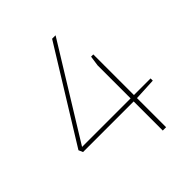

<svg xmlns="http://www.w3.org/2000/svg" viewBox="-202 -857 979 979"><g transform="rotate(-45 287.5 -367.0)"><path d="M404 -212H39L29 -235L336 -732H361L54 -234H404V-472L412 -527H428V-234H548V-218L428 -212V-2H404Z"/></g></svg>

Font: Exo Thin
Style: Regular
Weight: 250
Designer: Natanael Gama
Foundry: Natanael Gama
Version: Version 1.500; ttfautohint (v1.6)